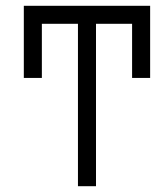

<svg xmlns="http://www.w3.org/2000/svg" viewBox="-20 -645 540 665"><path d="M250 -562.5V0H312.5V-562.5H437.5V-375H500Q500 -375 500 -625H62.5Q62.5 -625 62.5 -375H125V-562.5Z"/></svg>

Font: UnifontExMono
Style: Regular
Weight: 500
Version: Version 15.0.06